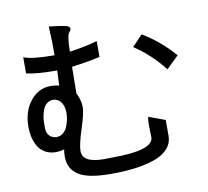

<svg xmlns="http://www.w3.org/2000/svg" viewBox="-93 -854 1186 1096"><g transform="rotate(-10 500.0 -306.0)"><path d="M955 -462 884 -393Q810 -488 713 -552L773 -615Q872 -557 955 -462ZM492 48Q726 48 726 -28L724 -99V-100Q724 -123 728 -145L824 -110V-19Q824 26 793.5 58.5Q763 91 709 108Q655 125 595.5 132Q536 139 464 139Q393 139 344.5 129Q296 119 269.5 99Q243 79 231.5 53.5Q220 28 220 -6Q220 -26 224 -45Q199 -38 176 -38Q139 -38 112 -54Q85 -70 71 -96Q57 -122 51 -149.5Q45 -177 45 -206Q45 -296 92 -355.5Q139 -415 210 -415Q232 -415 259 -409L263 -496Q144 -496 85 -510V-604Q131 -584 263 -584V-655Q263 -656 259 -751Q263 -751 270 -750Q302 -746 316.5 -744Q331 -742 348.5 -738.5Q366 -735 372.5 -730Q379 -725 379 -718Q379 -712 375 -706.5Q371 -701 366 -694.5Q361 -688 357 -660.5Q353 -633 353 -589Q448 -602 514 -622V-530Q433 -512 350 -502L348 -348Q370 -306 370 -265Q370 -229 342 -143Q314 -57 314 -19Q314 49 438 49ZM193 -122Q216 -122 232.5 -136Q249 -150 257.5 -171.5Q266 -193 269.5 -212.5Q273 -232 273 -248Q273 -300 242 -325L223 -334Q217 -335 210 -335Q189 -335 173.5 -322Q158 -309 150.5 -288Q143 -267 140 -249Q137 -231 137 -216V-186Q137 -153 154.5 -137.5Q172 -122 193 -122Z"/></g></svg>

Font: cwTeXHei
Style: Medium
Weight: 500
Version: Version 1.17